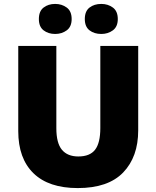

<svg xmlns="http://www.w3.org/2000/svg" viewBox="-20 -948 797 978"><path d="M684 -284Q684 -149 607.5 -69.5Q531 10 376 10Q228 10 150.5 -65.5Q73 -141 73 -280V-714H267V-295Q267 -219 295.5 -185Q324 -151 379 -151Q438 -151 464.5 -185.5Q491 -220 491 -296V-714H684ZM178 -851Q178 -891 202 -909.5Q226 -928 261 -928Q295 -928 320 -909.5Q345 -891 345 -851Q345 -812 320 -793.5Q295 -775 261 -775Q226 -775 202 -793.5Q178 -812 178 -851ZM412 -851Q412 -891 436 -909.5Q460 -928 496 -928Q530 -928 555 -909.5Q580 -891 580 -851Q580 -812 555 -793.5Q530 -775 496 -775Q460 -775 436 -793.5Q412 -812 412 -851Z"/></svg>

Font: Noto Sans Georgian Black
Style: Regular
Weight: 900
Designer: Monotype Design Team, Akaki Razmadze
Foundry: Google LLC
Version: Version 2.005; ttfautohint (v1.8.4.7-5d5b)